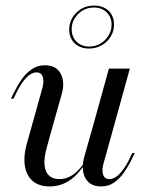

<svg xmlns="http://www.w3.org/2000/svg" viewBox="-20 -662 528 695"><path d="M171 -206.5 150 -130.6Q133.9 -74.2 146 -44Q158.1 -13.7 195.2 -13.7Q229.8 -13.7 259.3 -41.9Q288.7 -70.2 318.5 -131.5V-125.8Q285.5 -54 247.2 -20.6Q208.9 12.9 159.7 12.9Q103.2 12.9 80.6 -29Q58.1 -71 76.6 -140.3L95.2 -206.5ZM95.2 -206.5 131.5 -336.3Q140.3 -365.3 135.1 -382.7Q129.8 -400 112.1 -400Q94.4 -400 77.4 -383.1Q60.5 -366.1 43.5 -334.7L29 -304.8H19.4L37.1 -339.5Q46 -357.3 60.1 -377Q74.2 -396.8 94.8 -411.3Q115.3 -425.8 142.7 -425.8Q170.2 -425.8 186.3 -412.1Q202.4 -398.4 207.3 -373.8Q212.1 -349.2 202.4 -317.7L171 -206.5ZM316.9 -206.5 374.2 -413.7H450L392.7 -206.5ZM356.5 -76.6Q347.6 -48.4 352.8 -31Q358.1 -13.7 375.8 -13.7Q393.5 -13.7 410.5 -30.2Q427.4 -46.8 444.4 -78.2L458.9 -108.1H467.7L450.8 -73.4Q441.9 -56.5 427.8 -36.3Q413.7 -16.1 393.5 -1.6Q373.4 12.9 345.2 12.9Q318.5 12.9 302 -1.2Q285.5 -15.3 281 -39.9Q276.6 -64.5 285.5 -96L316.9 -206.5H392.7ZM302.4 -486.3Q270.2 -486.3 250.4 -505.2Q230.6 -524.2 230.6 -554.8Q230.6 -591.1 256.9 -616.5Q283.1 -641.9 320.2 -641.9Q353.2 -641.9 373 -623Q392.7 -604 392.7 -572.6Q392.7 -549.2 380.6 -529.4Q368.5 -509.7 348 -498Q327.4 -486.3 302.4 -486.3ZM303.2 -493.5Q325.8 -493.5 344 -504.4Q362.1 -515.3 373 -533.5Q383.9 -551.6 383.9 -572.6Q383.9 -600 366.1 -617.3Q348.4 -634.7 320.2 -634.7Q286.3 -634.7 262.9 -611.3Q239.5 -587.9 239.5 -556.5Q239.5 -528.2 257.3 -510.9Q275 -493.5 303.2 -493.5Z"/></svg>

Font: Playfair 144pt SemiCondensed
Style: Italic
Weight: 400
Width: 4
Italic angle: -15.6°
Designer: Claus Eggers Sørensen
Foundry: Claus Eggers Sørensen
Version: Version 2.203